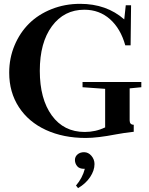

<svg xmlns="http://www.w3.org/2000/svg" viewBox="-20 -696 764 987"><path d="M420.9 13.2Q305.7 13.2 216.3 -27.8Q127 -68.8 77.1 -145.3Q27.3 -221.7 27.3 -322.3Q27.3 -397 54.7 -462.4Q82 -527.8 129.6 -575Q177.2 -622.1 245.4 -649.2Q313.5 -676.3 391.6 -676.3Q527.8 -676.3 618.7 -596.2L626.5 -668.9H653.8L651.4 -462.9H624Q600.1 -548.8 545.4 -597.4Q490.7 -646 413.6 -646Q309.6 -646 247.1 -561.5Q184.6 -477.1 184.6 -332Q184.6 -187.5 246.3 -102.5Q308.1 -17.6 415.5 -17.6Q471.2 -17.6 520.5 -41V-239.3L404.3 -247.6V-274.4H706.5V-247.6L646.5 -241.7V-77.1Q646.5 -54.7 667.5 -54.7V-18.6Q615.2 -12.7 577.1 -5.4Q481.4 13.2 420.9 13.2ZM381.3 271 370.6 257.8Q403.8 219.2 416 171.9H413.1Q387.2 171.9 376.2 157.7Q365.2 143.6 365.2 126.5Q365.2 109.4 378.4 97.9Q391.6 86.4 412.1 86.4Q434.1 86.4 450 105Q465.8 123.5 465.8 147.5Q465.8 180.2 443.4 214.1Q420.9 248 381.3 271Z"/></svg>

Font: Elstob 14pt SemiBold
Style: Regular
Weight: 600
Designer: Peter S. Baker
Version: Version 1.015